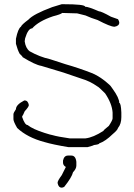

<svg xmlns="http://www.w3.org/2000/svg" viewBox="-20 -696 626 900"><path d="M275.4 -676.3Q378.9 -676.3 378.9 -664.6Q394 -664.6 443.4 -643.1Q454.6 -643.1 500 -617.7L533.2 -606Q539.1 -596.2 539.1 -590.3Q539.1 -574.7 517.6 -570.8H515.6Q497.6 -570.8 437.5 -602.1Q407.2 -611.3 380.9 -623.5L341.8 -633.3Q274.4 -635.3 271.5 -635.3Q265.1 -628.9 228.5 -619.6Q160.6 -596.7 130.9 -563Q111.8 -563 97.7 -516.1L95.7 -502.4Q100.1 -470.2 119.1 -455.6Q166 -429.2 214.8 -418.5L287.1 -395Q349.1 -377.4 414.1 -352.1Q452.6 -335.4 492.2 -299.3Q497.6 -295.4 507.8 -279.8Q539.1 -236.8 539.1 -213.4Q546.9 -213.4 548.8 -168.5V-147Q548.8 -115.2 533.2 -96.2Q531.2 -86.4 507.8 -66.9Q474.6 -34.2 445.3 -23.9Q445.3 -19 419.9 -16.1Q419.9 -14.2 390.6 -6.3H300.8Q229 -18.1 189.5 -29.8Q107.9 -51.3 60.5 -96.2Q43 -126.5 43 -137.2V-160.6Q43 -167 54.7 -184.1Q54.7 -205.1 93.8 -225.1H95.7Q111.3 -225.1 115.2 -203.6Q115.2 -195.3 95.7 -174.3Q87.4 -154.3 84 -150.9V-147Q96.7 -109.9 109.4 -109.9Q132.8 -90.8 189.5 -72.8Q220.7 -63 224.6 -63Q251 -55.2 306.6 -47.4H380.9Q417.5 -51.8 464.8 -82.5Q464.8 -85.9 490.2 -106Q507.8 -132.8 507.8 -141.1V-168.5Q504.9 -210.9 472.7 -258.3Q442.4 -289.1 435.5 -291.5Q402.8 -314.9 363.3 -326.7L277.3 -356L173.8 -387.2Q145.5 -391.6 85.9 -428.2Q85.9 -431.6 72.3 -443.8Q62.5 -461.4 54.7 -490.7V-514.2Q64.5 -562 78.1 -570.8Q81.1 -580.1 113.3 -604Q136.7 -629.9 224.6 -662.6L269.5 -676.3ZM298.8 33.2H314.5Q334.5 33.2 337.9 62.5V80.1Q337.9 95.2 322.3 111.3Q316.9 134.8 281.2 179.7Q274.9 183.6 269.5 183.6Q253.9 183.6 250 162.1V160.2Q250 151.4 269.5 125L289.1 85.9H287.1Q275.4 78.1 275.4 66.4V56.6Q280.3 33.2 298.8 33.2Z"/></svg>

Font: CEF Fonts CJK
Style: Regular
Weight: 400
Designer: PartyBoss (派对大魔王)
Version: Release 2.25